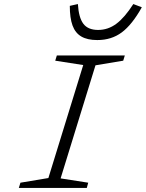

<svg xmlns="http://www.w3.org/2000/svg" viewBox="-20 -929 721 949"><path d="M406 -655H467L265 0H204ZM253 -629 261 -655H597L589 -629L427 -602ZM81 -26 243 -53 416 -26 409 0H73ZM465 -781Q514 -781 555 -811.5Q596 -842 639 -909L681 -893Q633 -807 582 -769Q531 -731 461 -731Q412 -731 382 -748.5Q352 -766 338.5 -803Q325 -840 325 -900L365 -909Q369 -842 392 -811.5Q415 -781 465 -781Z"/></svg>

Font: Intel One Mono Light
Style: Italic
Weight: 300
Italic angle: -16°
Monospace: yes
Designer: Fred Shallcrass
Foundry: Frere-Jones Type LLC
Version: Version 1.004